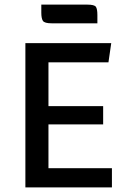

<svg xmlns="http://www.w3.org/2000/svg" viewBox="-20 -812 555 832"><path d="M190 -273V-83H465V0H90V-625H462L450 -542H190V-352H427V-273ZM204 -711Q173 -711 166 -721.5Q159 -732 159 -757V-792H358Q389 -792 395.5 -782.5Q402 -773 402 -747V-711Z"/></svg>

Font: Changa
Style: Regular
Weight: 400
Designer: Eduardo Rodriguez Tunni
Foundry: Eduardo Rodriguez Tunni
Version: Version 3.003